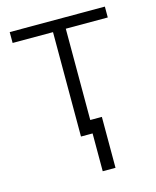

<svg xmlns="http://www.w3.org/2000/svg" viewBox="-107 -602 689 850"><g transform="rotate(-15 237.5 -177.0)"><path d="M455.6 -478.5H263.2V0H204.6V-478.5H19.5V-528.3H455.6ZM316.4 173.3H257.8V-60.1H316.4Z"/></g></svg>

Font: Roboto-Light
Style: Regular
Weight: 300
Designer: Google
Version: Version 2.137; 2017